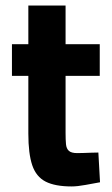

<svg xmlns="http://www.w3.org/2000/svg" viewBox="-20 -659 404 691"><path d="M238 12Q178 12 144 -5.5Q110 -23 96 -64.5Q82 -106 82 -178V-386H23V-500H82V-639H216V-500H339V-386H216V-181Q216 -156 217.5 -140Q219 -124 228 -116Q237 -108 258 -108Q268 -108 282 -108.5Q296 -109 310 -109.5Q324 -110 334 -110L340 -3Q318 1 288 6.5Q258 12 238 12Z"/></svg>

Font: Titillium Web
Style: Bold
Weight: 700
Designer: Mohamed Gaber, Accademia di Belle Arti di Urbino
Foundry: Kief Type Foundry, Accademia di Belle Arti di Urbino
Version: Version 3.000